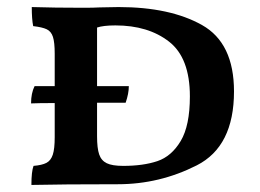

<svg xmlns="http://www.w3.org/2000/svg" viewBox="-20 -522 738 544"><path d="M643 -263Q643 -107 537.5 -53.5Q432 0 314 0Q155 0 69 2Q69 -36 75 -52Q99 -54 111.5 -60.5Q124 -67 129.5 -83.5Q135 -100 135 -133V-230Q89 -230 68 -229Q68 -258 78 -278H135V-370Q135 -402 130 -417.5Q125 -433 112.5 -439Q100 -445 74 -448Q70 -468 70 -502Q134 -500 216 -500Q246 -500 262 -501L316 -502Q462 -502 552.5 -451Q643 -400 643 -263ZM518 -249Q518 -358 459 -404Q400 -450 307 -450Q273 -450 255 -444V-278H345Q345 -257 336 -231H255V-136Q255 -102 261 -84.5Q267 -67 282.5 -59.5Q298 -52 329 -52Q386 -52 426 -65.5Q466 -79 492 -122.5Q518 -166 518 -249Z"/></svg>

Font: Vollkorn SC SemiBold
Style: Regular
Weight: 600
Designer: Friedrich Althausen
Foundry: Friedrich Althausen
Version: Version 4.015